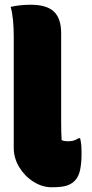

<svg xmlns="http://www.w3.org/2000/svg" viewBox="-20 -779 390 810"><path d="M38 -624Q38 -661 35 -693Q32 -725 25 -750Q64 -759 110 -759Q177 -759 207.5 -730Q238 -701 238 -639V-262Q238 -242 238.5 -223.5Q239 -205 240 -188Q246 -185 253 -184Q260 -183 267 -183Q281 -183 291 -186Q301 -189 312 -196H318Q322 -179 323 -165.5Q324 -152 324 -126Q324 -92 318 -62.5Q312 -33 295 -16Q280 -1 258.5 5Q237 11 198 11Q158 11 121 -12.5Q84 -36 61 -74Q38 -112 38 -155Z"/></svg>

Font: Recursive Sn Csl St Blk
Style: Regular
Weight: 900
Version: Version 1.079;hotconv 1.0.112;makeotfexe 2.5.65598; ttfautoh